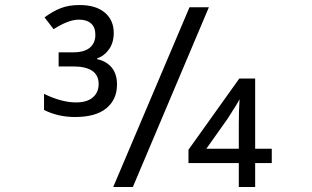

<svg xmlns="http://www.w3.org/2000/svg" viewBox="-20 -743 1240 763"><path d="M155 -306V-370Q225 -336 282 -336Q326 -336 349 -356Q372 -376 372 -409Q372 -479 270 -479H213V-535H270Q315 -535 337 -553.5Q359 -572 359 -605Q359 -635 341.5 -650Q324 -665 294 -665Q252 -665 193 -627L157 -674Q191 -699 222.5 -711Q254 -723 296 -723Q361 -723 396.5 -693Q432 -663 432 -612Q432 -574 413.5 -547.5Q395 -521 366 -511V-508Q403 -500 424 -474.5Q445 -449 445 -407Q445 -348 403 -313Q361 -278 278 -278Q211 -278 155 -306ZM929 -95H729V-148L931 -431H994V-152H1060V-95H994V0H929ZM929 -152V-249Q929 -301 932 -349Q927 -337 885 -272L800 -152ZM733 -714H810L508 0H430Z"/></svg>

Font: Noto Sans Mono UI
Style: Regular
Weight: 400
Monospace: yes
Designer: Monotype Design team
Foundry: Monotype Imaging Inc.
Version: Version 1.000